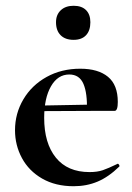

<svg xmlns="http://www.w3.org/2000/svg" viewBox="-20 -633 458 665"><path d="M32 -182Q32 -240 61 -289Q90 -338 141.5 -366.5Q193 -395 258 -395Q320 -395 354 -367Q388 -339 388 -280Q388 -249 377 -249H281Q283 -310 269 -342.5Q255 -375 220 -375Q180 -375 156.5 -334Q133 -293 133 -225Q133 -137 173.5 -87Q214 -37 290 -37Q317 -37 336 -43.5Q355 -50 386 -65L388 -66Q390 -66 392.5 -62Q395 -58 393 -56Q356 -20 318 -4Q280 12 235 12Q172 12 126 -14.5Q80 -41 56 -85.5Q32 -130 32 -182ZM97 -267 316 -271V-249L98 -248ZM174 -556Q174 -582 190.5 -597.5Q207 -613 235 -613Q263 -613 278 -598Q293 -583 293 -556Q293 -527 278 -511Q263 -495 235 -495Q206 -495 190 -511Q174 -527 174 -556Z"/></svg>

Font: Cormorant Garamond
Style: Bold
Weight: 700
Designer: Christian Thalmann (Catharsis Fonts)
Foundry: Catharsis Fonts
Version: Version 4.000